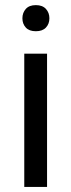

<svg xmlns="http://www.w3.org/2000/svg" viewBox="-20 -741 283 761"><path d="M166.5 0H76.2V-528.3H166.5ZM68.8 -668.5Q68.8 -690.4 82.3 -705.6Q95.7 -720.7 122.1 -720.7Q148.4 -720.7 162.1 -705.6Q175.8 -690.4 175.8 -668.5Q175.8 -646.5 162.1 -631.8Q148.4 -617.2 122.1 -617.2Q95.7 -617.2 82.3 -631.8Q68.8 -646.5 68.8 -668.5Z"/></svg>

Font: APIMedia Roboto
Style: Regular
Weight: 400
Designer: Google
Version: Version 2.137; 2017